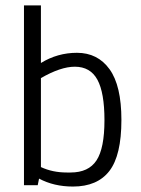

<svg xmlns="http://www.w3.org/2000/svg" viewBox="-20 -683 520 708"><path d="M130.9 -663.1V-450.7Q191.9 -488.3 263.7 -488.3Q340.3 -488.3 384 -427.7Q427.7 -367.2 427.7 -240.7Q427.7 -109.9 383.3 -52.5Q338.9 4.9 249 4.9Q178.7 4.9 124 -24.4L119.1 0H68.4V-663.1ZM130.9 -66.9Q173.8 -46.9 226.1 -46.9H240.2Q306.6 -46.9 335.9 -91.6Q365.2 -136.2 365.2 -239.7Q365.2 -341.3 339.1 -389.2Q313 -437 255.9 -437Q203.6 -437 130.9 -395Z"/></svg>

Font: Anaheim
Style: Regular
Weight: 400
Designer: vernon adams
Foundry: vernon adams
Version: Version 1.002; ttfautohint (v0.93.5-3d13) -l 8 -r 50 -G 200 